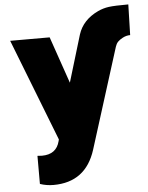

<svg xmlns="http://www.w3.org/2000/svg" viewBox="-59 -726 752 977"><g transform="rotate(-5 317.0 -237.0)"><path d="M18.5 -545.5H220.2L302.6 -306.8L375 -546.9Q398.4 -619.7 477.3 -657Q504.3 -669.7 533.9 -673.7Q563.6 -677.6 633.5 -677.6L629.3 -521.3Q609.4 -521.3 590.9 -511.4Q574.6 -502.8 565.5 -493.3Q556.5 -483.7 551.8 -468.8L390.6 43.3Q339.5 204.5 174.7 204.5Q138.8 204.5 105.8 193.2V49.7Q117.2 51.1 128.6 51.1Q202.8 51.1 219.5 -15.6L221.6 -24.1Z"/></g></svg>

Font: Karasuma Gothic
Style: Black
Weight: 900
Designer: Rasmus Andersson / Ryoko Nishizuka
Foundry: Genbu
Version: Version 1.00